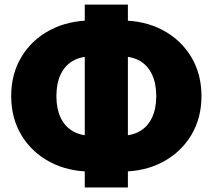

<svg xmlns="http://www.w3.org/2000/svg" viewBox="-20 -787 937 846"><path d="M384.3 -30.8Q280.3 -30.8 200.2 -73.2Q120.1 -115.7 74.7 -190.9Q29.3 -266.1 29.3 -363.8Q29.3 -461.4 74.7 -536.6Q120.1 -611.8 200.2 -654.3Q280.3 -696.8 384.3 -696.8H512.7Q617.2 -696.8 697 -654.3Q776.9 -611.8 822.3 -536.6Q867.7 -461.4 867.7 -363.8Q867.7 -266.1 822.3 -190.9Q776.9 -115.7 697 -73.2Q617.2 -30.8 512.7 -30.8ZM384.3 -189H512.7Q562.5 -189 597.2 -209.5Q631.8 -230 650.1 -269.3Q668.5 -308.6 668.5 -363.8Q668.5 -418.9 650.1 -458.3Q631.8 -497.6 597.2 -518.1Q562.5 -538.6 512.7 -538.6H384.3Q335 -538.6 300 -518.1Q265.1 -497.6 246.8 -458.3Q228.5 -418.9 228.5 -363.8Q228.5 -308.6 246.8 -269.3Q265.1 -230 300 -209.5Q335 -189 384.3 -189ZM353.5 39.1V-766.6H543.5V39.1Z"/></svg>

Font: Inter 20pt Black
Style: Regular
Weight: 900
Version: Version 4.001;git-66647c0bb